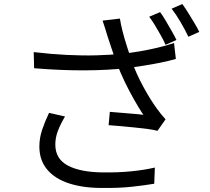

<svg xmlns="http://www.w3.org/2000/svg" viewBox="-20 -882 1040 951"><path d="M773 -822Q786 -805 800.5 -780Q815 -755 829.5 -730Q844 -705 854 -684L800 -660Q791 -681 777 -706Q763 -731 748 -756Q733 -781 719 -799ZM883 -862Q897 -843 912.5 -818Q928 -793 943 -768Q958 -743 967 -724L913 -700Q897 -734 874.5 -772.5Q852 -811 830 -839ZM513 -701Q508 -718 501.5 -739Q495 -760 488 -780L574 -790Q578 -762 587.5 -725.5Q597 -689 609 -651.5Q621 -614 632 -581Q655 -516 690 -452Q725 -388 757 -344Q767 -330 778 -316.5Q789 -303 800 -291L760 -234Q742 -239 712 -243Q682 -247 648 -250.5Q614 -254 580 -257Q546 -260 518 -262L524 -328Q553 -326 584.5 -323Q616 -320 644.5 -318Q673 -316 690 -313Q669 -345 645 -387Q621 -429 598.5 -475.5Q576 -522 559 -567Q543 -610 532 -644Q521 -678 513 -701ZM147 -624Q231 -614 309.5 -610Q388 -606 458.5 -608Q529 -610 586 -616Q626 -620 670.5 -627.5Q715 -635 759.5 -645.5Q804 -656 842 -669L851 -590Q816 -580 774 -571.5Q732 -563 690 -556.5Q648 -550 612 -545Q516 -534 399 -533.5Q282 -533 149 -544ZM302 -305Q280 -268 267 -234.5Q254 -201 254 -166Q254 -95 316 -62Q378 -29 490 -28Q566 -27 630.5 -33.5Q695 -40 747 -52L744 28Q697 36 633 43Q569 50 485 49Q391 49 321 26Q251 3 213 -43Q175 -89 175 -156Q175 -198 188.5 -238.5Q202 -279 223 -323Z"/></svg>

Font: Noto Sans SC Thin
Style: Regular
Weight: 400
Version: Version 2.004-H2;hotconv 1.0.118;makeotfexe 2.5.65603